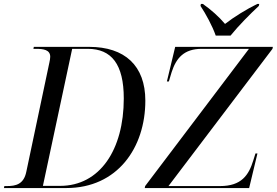

<svg xmlns="http://www.w3.org/2000/svg" viewBox="-39 -951 1400 971"><path d="M1052 -771H1127C1167 -821 1228 -882 1270 -921L1272 -931H1262C1209 -905 1145 -866 1099 -830C1069 -866 1026 -904 987 -931H977L975 -921C1001 -882 1035 -820 1052 -771ZM-19 0H296C555 0 696 -204 696 -442C696 -619 592 -714 412 -714H132L130 -704H143C179 -704 215 -700 215 -664C215 -656 213 -645 211 -636L94 -82C81 -19 41 -10 -4 -10H-17ZM693 0H1221L1263 -175H1253L1242 -140C1219 -65 1182 -10 1074 -10H813L1339 -704L1341 -714H847L805 -539H815L829 -586C852 -657 891 -704 981 -704H1220L695 -10ZM265 -11H178L326 -704H405C525 -704 587 -626 587 -453C587 -194 466 -11 265 -11Z"/></svg>

Font: Noto Serif Display
Style: Italic
Weight: 400
Italic angle: -12°
Designer: Monotype Design Team
Foundry: Monotype Imaging Inc.
Version: Version 2.009